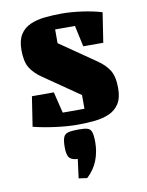

<svg xmlns="http://www.w3.org/2000/svg" viewBox="-94 -631 757 992"><g transform="rotate(-10 285.0 -135.0)"><path d="M281 15Q229 15 165 6.5Q101 -2 50 -15L74 -171H189L216 -60H330V-132L143 -261Q103 -288 82.5 -321Q62 -354 62 -415Q62 -466 81 -496Q100 -526 133.5 -541Q167 -556 210 -560.5Q253 -565 301 -565Q348 -565 405.5 -557Q463 -549 509 -535L485 -379H380L356 -490H252V-418L439 -289Q479 -262 499.5 -229Q520 -196 520 -135Q520 -84 501 -54Q482 -24 448.5 -9Q415 6 372 10.5Q329 15 281 15ZM355 119Q355 170 337.5 215Q320 260 282 295L238 289L251 189Q224 189 209.5 175.5Q195 162 195 119Q195 83 202 66Q209 49 228.5 44.5Q248 40 283 40Q312 40 327.5 44.5Q343 49 349 66Q355 83 355 119Z"/></g></svg>

Font: Unlock
Style: Regular
Weight: 400
Designer: Eduardo Rodriguez Tunni
Foundry: Eduardo Rodriguez Tunni
Version: Version 1.003; ttfautohint (v1.8.4.7-5d5b);gftools[0.9.23]